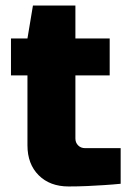

<svg xmlns="http://www.w3.org/2000/svg" viewBox="-20 -670 480 700"><path d="M20 -395V-529.8H80.1L100.1 -649.9H254.9V-529.8H379.9V-395H254.9V-165Q254.9 -149.9 264.9 -139.9Q274.9 -129.9 290 -129.9H419.9V0Q391.1 2.9 358.9 4.9Q332 6.8 298.1 8.3Q264.2 9.8 230 9.8Q162.1 9.8 121.1 -31Q80.1 -71.8 80.1 -140.1V-395Z"/></svg>

Font: Russo One
Style: Regular
Weight: 400
Designer: Jovanny lemonad
Foundry: Jovanny Lemonad
Version: Version 1.000